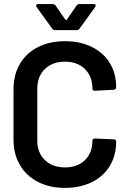

<svg xmlns="http://www.w3.org/2000/svg" viewBox="-20 -909 618 937"><path d="M46 -227V-474Q46 -544 77 -597Q108 -650 165 -679Q222 -708 297 -708Q371 -708 428 -680Q485 -652 516 -601Q547 -550 547 -483Q547 -478 543.5 -474.5Q540 -471 535 -471L443 -466Q431 -466 431 -477Q431 -536 394.5 -572Q358 -608 297 -608Q236 -608 199 -572Q162 -536 162 -477V-222Q162 -164 199 -128Q236 -92 297 -92Q358 -92 394.5 -127.5Q431 -163 431 -222Q431 -233 443 -233L535 -229Q540 -229 543.5 -226Q547 -223 547 -219Q547 -151 516 -99.5Q485 -48 428 -20Q371 8 297 8Q222 8 165 -21.5Q108 -51 77 -104Q46 -157 46 -227ZM156 -881Q156 -889 167 -889H238Q247 -889 252 -881L299 -813Q301 -811 303 -811Q305 -811 306 -813L353 -881Q358 -889 367 -889H437Q447 -889 447 -882Q447 -879 444 -874L368 -769Q363 -762 354 -762H249Q240 -762 235 -769L159 -874Q156 -879 156 -881Z"/></svg>

Font: Barlow SemiBold
Style: Regular
Weight: 600
Designer: Jeremy Tribby
Foundry: Tribby Type
Version: Version 1.422